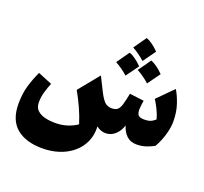

<svg xmlns="http://www.w3.org/2000/svg" viewBox="-178 -1029 1634 1539"><g transform="rotate(20 638.5 -260.0)"><path d="M1030.8 10.7Q979.5 10.7 946.5 -20.3Q913.6 -51.3 898.4 -103Q882.8 -51.8 847.4 -20.5Q812 10.7 766.6 10.7Q747.6 10.7 727.8 3.9Q708 -2.9 689 -18.1Q692.4 54.7 666 113.3Q639.6 171.9 590.3 213.1Q541 254.4 474.9 276.4Q408.7 298.3 332 298.3Q190.9 298.3 111.3 231.7Q31.7 165 31.7 26.4Q31.7 -60.1 52.2 -129.4Q72.8 -198.7 102.5 -261.2L222.7 -211.9Q207 -172.4 194.1 -129.2Q181.2 -85.9 181.2 -40Q181.2 4.4 207.3 28.6Q233.4 52.7 273.9 62.3Q314.5 71.8 356.9 71.8Q414.1 71.8 462.2 56.4Q510.3 41 544.9 16.1Q523.9 -50.8 495.8 -112.5Q467.8 -174.3 432.6 -236.8L575.2 -411.6L633.8 -294.4Q658.2 -245.6 681.9 -219.7Q705.6 -193.8 745.1 -193.8Q777.3 -193.8 794.2 -207.8Q811 -221.7 821.5 -256.3Q832 -291 844.2 -353.5L966.3 -338.4Q963.9 -324.2 960.7 -300Q957.5 -275.9 957.5 -261.7Q957.5 -230.5 969.2 -214.4Q981 -198.2 1022.5 -198.2Q1052.2 -198.2 1072.8 -205.8Q1093.3 -213.4 1115.2 -232.9Q1105 -272 1085.4 -311.5Q1065.9 -351.1 1045.4 -383.3L1176.3 -515.1Q1201.2 -476.6 1224.1 -410.4Q1247.1 -344.2 1247.1 -261.2Q1247.1 -211.4 1229 -148.9Q1210.9 -86.4 1179.2 -31.2Q1144 -11.7 1107.7 -0.5Q1071.3 10.7 1030.8 10.7ZM836.9 -554.2Q877.4 -608.9 913.6 -662.6Q966.8 -641.6 1021.5 -585Q984.4 -532.2 944.3 -478Q896.5 -522 836.9 -554.2ZM760.7 -478Q712.4 -521.5 653.3 -554.2Q691.4 -609.4 730 -662.6Q780.8 -643.6 838.4 -585Q799.8 -533.2 760.7 -478ZM741.7 -710.9Q792 -780.8 817.9 -819.3Q869.1 -800.3 925.8 -742.2Q906.2 -715.3 887.5 -688.7Q868.7 -662.1 848.6 -634.8Q798.3 -680.2 741.7 -710.9Z"/></g></svg>

Font: Pinar-DS1-FD ExtraBold
Style: Regular
Weight: 800
Designer: Amin Abedi
Version: Version 2.000